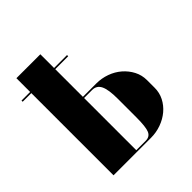

<svg xmlns="http://www.w3.org/2000/svg" viewBox="-152 -593 692 692"><g transform="rotate(-45 193.5 -247.5)"><path d="M158 -278V-495H36V0H227Q254 0 279 -9Q304 -18 323 -34Q342 -50 353 -71.5Q364 -93 364 -118V-157Q364 -183 352.5 -205Q341 -227 322 -243.5Q303 -260 278 -269Q253 -278 226 -278ZM242 -90Q242 -41 234.5 -23.5Q227 -6 206 -6H158V-272H199Q222 -272 232 -251.5Q242 -231 242 -185ZM-8 -419H224V-425H-8Z"/></g></svg>

Font: Moniqa Black
Style: Regular
Weight: 900
Designer: Rajesh Rajput
Foundry: Rajesh Rajput
Version: Version 1.000